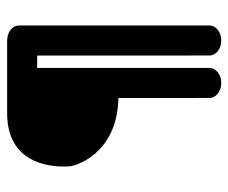

<svg xmlns="http://www.w3.org/2000/svg" viewBox="-71 -564 640 538"><g transform="rotate(-90 249.0 -295.0)"><path d="M446.6 -562.1C446.1 -580.4 428.7 -594.5 404.7 -595C404.2 -595.1 200.7 -595 200.6 -595C63.8 -595 51.3 -481.1 51.4 -437.6C51.4 -427.8 51.9 -422.2 52 -420C52.2 -406.4 84.6 -286.7 243.4 -283.1C243.5 -154.3 243.5 -28 243.5 -28C243.5 -9.3 263 5 285.6 5C308.1 5 327.6 -9.1 327.6 -28V-510.9H362.4C362.4 -377.6 362.5 -28 362.5 -28C362.5 -9.3 382 5 404.6 5C427.1 5 446.6 -9.1 446.6 -28Z"/></g></svg>

Font: Hi.
Style: Bold
Weight: 400
Designer: Mew Too, Robert Jablonski
Foundry: Cannot Into Space Fonts
Version: Version 1.996